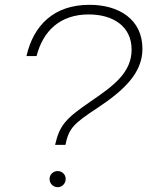

<svg xmlns="http://www.w3.org/2000/svg" viewBox="-20 -764 612 798"><path d="M352 -744C203 -744 119 -658 90 -531H132C159 -636 230 -704 349 -704C448 -704 527 -656 527 -558C527 -463 453 -408 359 -344C254 -272 228 -245 209 -162H252C266 -231 286 -250 383 -314C493 -387 572 -459 572 -561C572 -684 474 -744 352 -744ZM186 -20C186 -1 201 14 220 14C238 14 253 -1 253 -20C253 -39 238 -53 220 -53C201 -53 186 -39 186 -20Z"/></svg>

Font: Nacelle UltraLight
Style: Italic
Weight: 200
Italic angle: -12°
Designer: Sora Sagano
Foundry: Sora Sagano
Version: Version 1.000;FEAKit 1.0